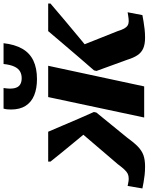

<svg xmlns="http://www.w3.org/2000/svg" viewBox="86 -933 836 1080"><g transform="rotate(-90 504.0 -393.0)"><path d="M869 -149 787 -355 726 -278Q774 -317 825.5 -360Q877 -403 928 -445.5Q979 -488 1024 -527V-540H869Q836 -501 798.5 -457Q761 -413 722.5 -368Q684 -323 648 -282L645 -268L708 -95Q719 -59 734 -37Q749 -15 772.5 -5Q796 5 832 5Q856 5 879 2.5Q902 0 922.5 -3.5Q943 -7 959 -10L975 -93Q967 -92 952.5 -89.5Q938 -87 924 -87Q911 -87 901 -93Q891 -99 883.5 -112.5Q876 -126 869 -149ZM383 0H558L674 -540H498ZM121 -149Q104 -126 91 -112Q78 -98 66.5 -92.5Q55 -87 39 -87Q28 -87 16.5 -89.5Q5 -92 -2 -93L-16 -10Q-1 -7 18 -3.5Q37 0 59.5 2.5Q82 5 107 5Q145 5 170.5 -4Q196 -13 219 -35Q242 -57 270 -96L411 -269L414 -283Q396 -323 376.5 -368Q357 -413 338.5 -457Q320 -501 303 -540H135V-527Q157 -499 182.5 -468Q208 -437 234.5 -404.5Q261 -372 287.5 -340.5Q314 -309 338 -281L298 -356ZM599 -603Q661 -603 703.5 -623.5Q746 -644 770 -686Q794 -728 801 -791H684Q680 -753 669.5 -730.5Q659 -708 642.5 -698.5Q626 -689 604 -689Q581 -689 566.5 -699Q552 -709 547.5 -732Q543 -755 549 -791H433Q430 -781 429 -770.5Q428 -760 428 -749Q428 -699 449 -666.5Q470 -634 508.5 -618.5Q547 -603 599 -603Z"/></g></svg>

Font: Roboto Serif
Style: Bold Italic
Weight: 700
Italic angle: -10°
Designer: Greg Gazdowicz
Foundry: Commercial Type
Version: Version 1.008